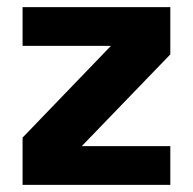

<svg xmlns="http://www.w3.org/2000/svg" viewBox="-20 -520 542 540"><path d="M43.5 -500H459V-367L210 -109H459V0H43.5V-133L292 -391H43.5Z"/></svg>

Font: Overused Grotesk
Style: Bold
Weight: 710
Version: Version 0.004